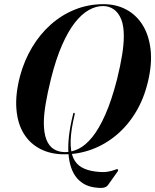

<svg xmlns="http://www.w3.org/2000/svg" viewBox="-20 -731 745 922"><path d="M331 -183Q331.5 -186.5 333 -188Q334.5 -189.5 336.5 -189Q338.5 -188.5 339 -186.5Q339.5 -184.5 338.5 -181Q320.5 -106 319.2 -55.5Q318 -5 331.2 25.8Q344.5 56.5 371.2 72Q398 87.5 436.5 92.5Q474.5 97.5 497.2 93.5Q520 89.5 531.2 84.5Q542.5 79.5 546 82.5Q547.5 83.5 547.2 86.5Q547 89.5 544.5 93L498 158.5Q494 164 487 167.2Q480 170.5 470.2 171.2Q460.5 172 447 170.5Q385.5 166 350 124.8Q314.5 83.5 308.8 6.5Q303 -70.5 331 -183ZM477 -711Q538 -711 586.2 -685.2Q634.5 -659.5 664.8 -611Q695 -562.5 703 -494.2Q711 -426 691 -341Q671.5 -257.5 632 -192.2Q592.5 -127 538.5 -82Q484.5 -37 420.8 -13.5Q357 10 289 10Q224.5 10 174.5 -15.2Q124.5 -40.5 94.5 -88.8Q64.5 -137 58.8 -207.2Q53 -277.5 76.5 -367Q96.5 -440.5 134 -503.5Q171.5 -566.5 223.8 -613Q276 -659.5 340.2 -685.2Q404.5 -711 477 -711ZM293 -0.5Q325.5 -0.5 358.5 -17Q391.5 -33.5 423.5 -73Q455.5 -112.5 485.5 -180Q515.5 -247.5 542 -350Q558.5 -417 566.5 -467.8Q574.5 -518.5 574.5 -555.5Q575 -606.5 562 -638.5Q549 -670.5 526.2 -686.2Q503.5 -702 474.5 -702Q440.5 -702 406 -682.5Q371.5 -663 339.2 -621.8Q307 -580.5 278 -514.5Q249 -448.5 225.5 -355.5Q207.5 -283 199 -230.8Q190.5 -178.5 190.5 -141.5Q190.5 -92 202.8 -60.8Q215 -29.5 238.2 -15Q261.5 -0.5 293 -0.5Z"/></svg>

Font: Fraunces 120pt SemiBold
Style: Italic
Weight: 600
Italic angle: -16°
Version: Version 1.000;[b76b70a41]